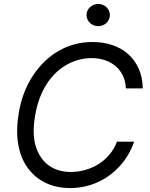

<svg xmlns="http://www.w3.org/2000/svg" viewBox="-20 -952 767 982"><path d="M75.3 -369.3Q84.5 -427.2 102.8 -475.5Q121.1 -523.8 148.8 -565.7Q175.1 -605.5 207.9 -637.3Q240.8 -669 279.1 -691.2Q317.5 -713.4 361.2 -725.3Q404.8 -737.2 453.1 -737.2Q507.1 -737.2 553.6 -721.8Q600.1 -706.3 634.6 -676.1Q669 -646 689.1 -601.7Q709.2 -557.5 710.2 -500H623.6Q622.2 -537.6 607.8 -566.6Q593.4 -595.5 569.8 -615.1Q546.2 -634.6 515.1 -644.7Q484 -654.8 448.9 -654.8Q381.4 -654.8 321 -620.7Q290.8 -603.7 264.6 -578.5Q238.3 -553.3 217.5 -520.2Q196.7 -487.2 181.8 -446.6Q166.9 -405.9 159.1 -358Q143.5 -262.8 163.7 -201.3Q185 -137.1 231 -104.8Q277 -72.4 342.3 -72.4Q379.3 -72.4 415.5 -82.6Q451.7 -92.7 483.1 -112.2Q514.6 -131.7 539.2 -160.7Q563.9 -189.6 578.1 -227.3H666.2Q646.7 -171.5 613.3 -127.5Q579.9 -83.5 536.9 -52.9Q494 -22.4 443.5 -6.2Q393.1 9.9 339.5 9.9Q245.7 9.9 179 -36.6Q146 -59.7 122 -92.7Q98 -125.7 84.3 -167.8Q70.7 -209.9 68.2 -260.5Q65.7 -311.1 75.3 -369.3ZM482.2 -931.8Q494.3 -931.8 505.1 -927.6Q516 -923.3 524.1 -915.7Q532.3 -908 537.1 -897.7Q541.9 -887.4 541.9 -875Q541.9 -862.9 537.1 -852.5Q532.3 -842 524.1 -834.3Q516 -826.7 505.1 -822.4Q494.3 -818.2 482.2 -818.2Q470.5 -818.2 459.7 -822.4Q448.9 -826.7 440.5 -834.3Q432.2 -842 427.4 -852.5Q422.6 -862.9 422.6 -875Q422.6 -887.4 427.4 -897.7Q432.2 -908 440.5 -915.7Q448.9 -923.3 459.7 -927.6Q470.5 -931.8 482.2 -931.8Z"/></svg>

Font: Inter P
Style: Italic
Weight: 400
Italic angle: -9.40001°
Designer: Rasmus Andersson
Foundry: rsms
Version: Version 3.018;git-588b23468